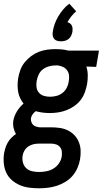

<svg xmlns="http://www.w3.org/2000/svg" viewBox="-41 -793 561 1036"><path d="M170 223Q143 223 116 219.5Q89 216 65 205.5Q41 195 22 178Q3 161 -7.5 138Q-18 115 -20.5 88Q-23 61 -19 34Q-16 19 -11.5 4.5Q-7 -10 1 -24Q9 -38 20.5 -49.5Q32 -61 45 -70Q36 -85 32 -104Q28 -123 31 -143Q36 -169 51 -193Q66 -217 86 -234Q76 -247 68 -263Q60 -279 57 -297Q54 -315 54 -333.5Q54 -352 57 -371Q61 -394 69 -416Q77 -438 92.5 -457Q108 -476 127.5 -490.5Q147 -505 169 -513.5Q191 -522 214 -525Q237 -528 259 -528Q275 -528 291.5 -526.5Q308 -525 323 -521L328 -520H493L478 -432L425 -434Q432 -412 432.5 -388Q433 -364 429 -340Q425 -318 417 -295.5Q409 -273 394.5 -254Q380 -235 360 -221Q340 -207 318 -198.5Q296 -190 273 -186.5Q250 -183 228 -183Q208 -183 189 -185.5Q170 -188 152 -193Q142 -186 135 -176Q128 -166 126 -155Q125 -145 128 -135.5Q131 -126 137.5 -119.5Q144 -113 153.5 -110Q163 -107 173 -106H236Q259 -106 282.5 -102.5Q306 -99 326 -89Q346 -79 361 -63Q376 -47 384.5 -26Q393 -5 394 18.5Q395 42 391 66Q387 90 377 113Q367 136 350.5 155.5Q334 175 311.5 188.5Q289 202 265.5 209.5Q242 217 218 220Q194 223 170 223ZM229 -271Q246 -271 263.5 -275.5Q281 -280 296 -291.5Q311 -303 319.5 -320Q328 -337 330 -354Q333 -370 331.5 -385.5Q330 -401 321.5 -413Q313 -425 299.5 -431.5Q286 -438 271 -440H258Q241 -440 223 -435Q205 -430 190.5 -419Q176 -408 168 -391Q160 -374 157 -357Q154 -340 156 -323Q158 -306 168.5 -293.5Q179 -281 195 -276Q211 -271 229 -271ZM170 135Q190 135 210 131Q230 127 247.5 116.5Q265 106 277 88.5Q289 71 292 52Q294 38 292.5 24.5Q291 11 283 1Q275 -9 262.5 -13.5Q250 -18 236 -18H168Q153 -18 138.5 -14.5Q124 -11 111.5 -2.5Q99 6 91 19.5Q83 33 81 47Q78 67 83 85Q88 103 101 115Q114 127 132.5 131Q151 135 170 135ZM288 -570Q277 -570 267 -573Q257 -576 251 -583.5Q245 -591 243.5 -601.5Q242 -612 244 -623Q247 -644 254.5 -664.5Q262 -685 273.5 -704.5Q285 -724 299.5 -741.5Q314 -759 333 -773L370 -732Q356 -720 344 -705Q332 -690 323 -673Q331 -671 337 -666.5Q343 -662 346.5 -655Q350 -648 350.5 -639.5Q351 -631 350 -623Q348 -612 343.5 -601.5Q339 -591 330 -583.5Q321 -576 310 -573Q299 -570 288 -570Z"/></svg>

Font: Iosevka SS18 Semibold
Style: Italic
Weight: 600
Italic angle: -9°
Monospace: yes
Designer: Belleve Invis
Foundry: Belleve Invis
Version: Version 25.1.1; ttfautohint (v1.8.4)